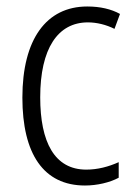

<svg xmlns="http://www.w3.org/2000/svg" viewBox="-20 -562 414 592"><path d="M242 10C279 10 318 1 346 -14V-62C315 -48 281 -39 246 -39C148 -39 104 -124 104 -262C104 -412 158 -493 251 -493C278 -493 307 -486 333 -473L350 -519C323 -534 289 -542 249 -542C123 -542 49 -441 49 -261C49 -88 114 10 242 10Z"/></svg>

Font: Noto Sans Malayalam Condensed Light
Style: Regular
Weight: 300
Width: 3
Designer: Jelle Bosma - Monotype Design Team
Foundry: Monotype Imaging Inc.
Version: Version 2.104